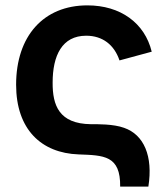

<svg xmlns="http://www.w3.org/2000/svg" viewBox="-20 -575 616 715"><path d="M532.5 120C550.5 6.5 516 -73.5 442 -99C402 -113.5 342.5 -112.5 318.5 -112.5C200 -114 175.5 -182.5 176 -267.5C176 -368 211 -442 301 -442C362 -442 405.5 -408 425 -350L545 -382.5C519 -489.5 428.5 -555 305.5 -555C142 -555 40 -440.5 40 -259.5C40 -93 134 -5 272.5 0C366.5 3.5 429 3.5 427.5 120Z"/></svg>

Font: Hauora
Style: Bold
Weight: 700
Designer: Wayne Shih
Foundry: WCYS
Version: Version 1.001;hotconv 1.0.109;makeotfexe 2.5.65596